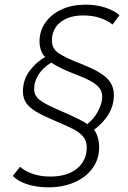

<svg xmlns="http://www.w3.org/2000/svg" viewBox="-20 -742 547 821"><path d="M35 10 66 -29Q83 -12 117.5 0.5Q152 13 195 13Q267 13 309 -21Q351 -55 351 -112Q351 -138 337 -156Q323 -174 296 -188.5Q269 -203 216 -225Q164 -247 136 -263.5Q108 -280 93 -300.5Q78 -321 78 -351Q78 -401 107 -439.5Q136 -478 173 -498Q162 -508 155.5 -526.5Q149 -545 149 -565Q149 -610 174.5 -646Q200 -682 244.5 -702Q289 -722 344 -722Q393 -722 430.5 -709.5Q468 -697 491 -677L461 -637Q442 -653 410 -664.5Q378 -676 336 -676Q275 -676 238.5 -647Q202 -618 202 -568Q202 -534 230.5 -514.5Q259 -495 334 -466Q403 -439 435 -409.5Q467 -380 467 -336Q467 -251 382 -187Q391 -177 397.5 -156.5Q404 -136 404 -112Q404 -62 376 -23Q348 16 298.5 37.5Q249 59 187 59Q137 59 96.5 46Q56 33 35 10ZM417 -329Q417 -357 394 -377.5Q371 -398 311 -421Q241 -447 199 -474Q164 -453 145 -423.5Q126 -394 126 -361Q126 -334 148 -316Q170 -298 230 -272Q331 -229 353 -211Q382 -234 399.5 -267Q417 -300 417 -329Z"/></svg>

Font: Niramit ExtraLight
Style: Italic
Weight: 200
Italic angle: -10°
Designer: Katatrad Aksorn Co.,Ltd.
Foundry: Cadson Demak Co.,Ltd.
Version: Version 1.000; ttfautohint (v1.6)